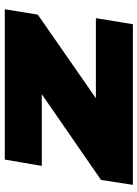

<svg xmlns="http://www.w3.org/2000/svg" viewBox="96 -684 587 820"><g transform="rotate(-90 390.0 -273.5)"><path d="M11 0 32 -136 398 -389H92L119 -547H761L738 -406L381 -158H723L697 0Z"/></g></svg>

Font: Georama ExtraExtended ExtraBold
Style: Italic
Weight: 800
Width: 8
Italic angle: -9°
Designer: Jean-Baptiste Levee
Foundry: Production Type
Version: Version 1.000